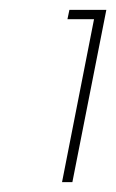

<svg xmlns="http://www.w3.org/2000/svg" viewBox="-20 -720 236 390"><path d="M171 -681H117L121 -700H196L127 -350H106Z"/></svg>

Font: Albert Sans Thin
Style: Italic
Weight: 250
Italic angle: -11.25°
Designer: Andreas Rasmussen
Foundry: a.Foundry
Version: Version 1.025